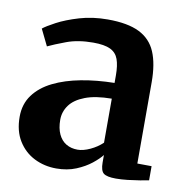

<svg xmlns="http://www.w3.org/2000/svg" viewBox="-69 -631 691 709"><g transform="rotate(10 276.5 -276.5)"><path d="M187 11Q142 11 104.2 -8Q66.5 -27 43.8 -63.8Q21 -100.5 21 -154Q21 -201.5 46.5 -236Q72 -270.5 116.8 -292.5Q161.5 -314.5 220 -325.5Q278.5 -336.5 344.5 -337.5V-365.5Q344.5 -403 336.2 -426Q328 -449 305.8 -459.8Q283.5 -470.5 241.5 -470.5Q184.5 -470.5 141.8 -454.5Q99 -438.5 75 -427L45 -488.5Q57.5 -499 91.2 -517Q125 -535 173.8 -549.5Q222.5 -564 279.5 -564Q354.5 -564 398 -542.5Q441.5 -521 460.2 -476.8Q479 -432.5 479 -364V-59L532.5 -58.5V-5.5Q521 -3 499.8 0.5Q478.5 4 454.5 6.8Q430.5 9.5 410.5 9.5Q376.5 9.5 364.2 -0.2Q352 -10 352 -40.5V-68.5Q340 -53 316.8 -34.5Q293.5 -16 260.8 -2.5Q228 11 187 11ZM252.5 -71Q273.5 -71 299.8 -83.2Q326 -95.5 344.5 -113.5V-278.5Q283.5 -278 245 -263.2Q206.5 -248.5 188.5 -223.8Q170.5 -199 170.5 -169Q170.5 -137 180.8 -115Q191 -93 209.5 -82Q228 -71 252.5 -71Z"/></g></svg>

Font: Merriweather 28pt
Style: Bold
Weight: 700
Version: Version 2.100